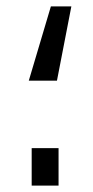

<svg xmlns="http://www.w3.org/2000/svg" viewBox="-20 -580 290 600"><path d="M203 -560 158 -328H70L139 -560ZM163 -117V0H79V-117Z"/></svg>

Font: Cairo
Style: Regular
Weight: 400
Designer: Mohamed Gaber, Accademia di Belle Arti di Urbino
Foundry: Kief Type Foundry, Accademia di Belle Arti di Urbino
Version: Version 3.120